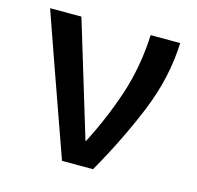

<svg xmlns="http://www.w3.org/2000/svg" viewBox="-85 -628 737 717"><g transform="rotate(15 284.0 -269.5)"><path d="M526.4 -539.1Q497.1 -539.1 412.1 -539.1Q407.2 -418.9 371.1 -307.6Q334 -196.3 281.2 -94.7Q280.3 -94.7 279.3 -94.7Q245.1 -206.1 144.5 -539.1Q114.3 -539.1 23.4 -539.1Q70.3 -404.3 213.9 0Q244.1 0 334 0Q411.1 -134.8 466.8 -270.5Q521.5 -405.3 526.4 -539.1Z"/></g></svg>

Font: DaxlinePro-Medium
Style: Medium
Weight: 400
Designer: Hans Reichel
Version: Version 7.502; 2006